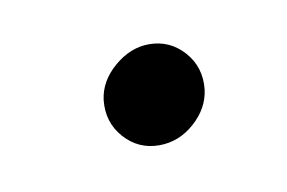

<svg xmlns="http://www.w3.org/2000/svg" viewBox="-29 -396 244 163"><g transform="rotate(-10 93.0 -314.0)"><path d="M99 -271Q81 -271 69 -284.5Q57 -298 59 -317Q61 -333 75 -345Q89 -357 105 -357Q123 -357 135 -343.5Q147 -330 145 -311Q143 -295 129.5 -283Q116 -271 99 -271Z"/></g></svg>

Font: Kulim Park ExtraLight
Style: Italic
Weight: 275
Italic angle: -8°
Designer: Noponies / Dale Sattler
Foundry: Noponies
Version: Version 1.000; ttfautohint (v1.8.3)